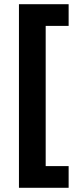

<svg xmlns="http://www.w3.org/2000/svg" viewBox="-20 -734 371 912"><path d="M70 158H306V55H197V-611H306V-714H70Z"/></svg>

Font: Noto Sans Adlam
Style: Bold
Weight: 700
Designer: Mark Jamra, Neil Patel
Foundry: JamraPatel LLC
Version: Version 3.001